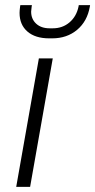

<svg xmlns="http://www.w3.org/2000/svg" viewBox="-20 -726 370 746"><path d="M131 -499H185L97 0H43ZM56 -676Q56 -684 58 -700L59 -706H104L103 -700Q101 -686 101 -681Q101 -652 120.5 -634Q140 -616 173 -616H185Q223 -616 250 -639Q277 -662 285 -700L286 -706H330L329 -700Q319 -643 279.5 -610Q240 -577 183 -577H171Q117 -577 86.5 -603.5Q56 -630 56 -676Z"/></svg>

Font: Bai Jamjuree Light
Style: Italic
Weight: 300
Italic angle: -10°
Version: Version 1.000; ttfautohint (v1.6)